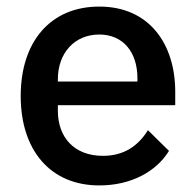

<svg xmlns="http://www.w3.org/2000/svg" viewBox="-20 -552 596 584"><path d="M282 12C379 12 455 -30 494 -93L430 -156C400 -108 357 -78 293 -78C205 -78 156 -135 156 -215V-232H513V-273C513 -417 435 -532 282 -532C134 -532 43 -426 43 -260C43 -94 134 12 282 12ZM282 -447C354 -447 398 -394 398 -314V-304H156V-311C156 -391 207 -447 282 -447Z"/></svg>

Font: IBM Plex Thai Looped Medium
Style: Regular
Weight: 500
Designer: Mike Abbink, Paul van der Laan, Pieter van Rosmalen, Ben Mitchell, Mark Frömberg
Foundry: Bold Monday
Version: Version 1.0